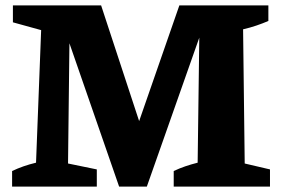

<svg xmlns="http://www.w3.org/2000/svg" viewBox="-20 -694 1047 714"><path d="M890 -86 984 -64V0H626V-58Q647 -68 669 -75.5Q691 -83 715 -89L722 -623L744 -619L526 0H423L215 -600L239 -603L233 -86L340 -64V0H25V-58Q46 -68 67.5 -75.5Q89 -83 114 -89L133 -582L28 -611V-674H356L518 -181L476 -182L647 -674H978V-616Q957 -607 933.5 -599Q910 -591 884 -585Z"/></svg>

Font: Piazzolla Thin Black
Style: Regular
Weight: 900
Version: Version 2.005